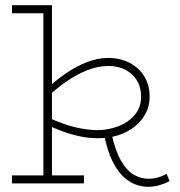

<svg xmlns="http://www.w3.org/2000/svg" viewBox="-20 -706 693 739"><path d="M358 -174Q323 -174 289 -181Q255 -188 222 -200Q189 -212 158 -227V-257Q192 -241 225 -229.5Q258 -218 289.5 -212Q321 -206 352 -205Q395 -205 434 -219.5Q473 -234 498 -263Q523 -292 523 -334Q523 -387 488 -419.5Q453 -452 397 -452Q355 -452 312.5 -434.5Q270 -417 231 -389Q192 -361 158 -329V-362Q191 -394 230.5 -421.5Q270 -449 312.5 -466Q355 -483 397 -483Q442 -483 478 -464.5Q514 -446 535 -412.5Q556 -379 556 -334Q556 -298 540.5 -269Q525 -240 498 -218.5Q471 -197 435 -185.5Q399 -174 358 -174ZM26 0V-31H303V0ZM147 0V-686H180V0ZM26 -655V-686H180V-655ZM551 13Q510 13 475.5 -9.5Q441 -32 416.5 -78.5Q392 -125 379 -197H408Q423 -127 445.5 -88Q468 -49 495 -33.5Q522 -18 551 -18Q570 -18 588 -23Q606 -28 621 -37L633 -9Q614 1 593 7Q572 13 551 13Z"/></svg>

Font: BioRhyme ExtraLight
Style: Regular
Weight: 250
Designer: Aoife Mooney
Foundry: Aoife Mooney Type
Version: Version 1.600;gftools[0.9.33]